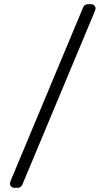

<svg xmlns="http://www.w3.org/2000/svg" viewBox="-20 -806 499 910"><path d="M47 84Q39 84 33 78Q27 72 27 64Q27 60 30 52L374 -771Q376 -776 381.5 -781Q387 -786 396 -786H413Q421 -786 427 -780Q433 -774 433 -766Q433 -762 430 -754L86 69Q84 74 78.5 79Q73 84 64 84Z"/></svg>

Font: Rubik AZ
Style: Regular
Weight: 300
Designer: Hubert and Fischer
Foundry: Hubert & Fischer
Version: Version 2.000